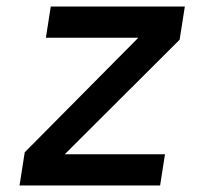

<svg xmlns="http://www.w3.org/2000/svg" viewBox="-20 -570 640 590"><path d="M40 0 56 -102 405 -454H121L136 -550H548L532 -448L179 -96H487L472 0Z"/></svg>

Font: NKDuy Mono SemiBold
Style: Italic
Weight: 600
Italic angle: -9°
Monospace: yes
Designer: NKDuy
Foundry: NKDuy
Version: Version 2.251; ttfautohint (v1.8.4.7-5d5b)